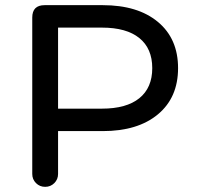

<svg xmlns="http://www.w3.org/2000/svg" viewBox="-20 -720 762 744"><path d="M105 -652Q105 -700 153 -700H378Q514 -700 592 -635Q670 -570 670 -456Q670 -342 592 -277Q514 -212 378 -212H205V-46Q205 -25 190.5 -10.5Q176 4 155 4Q134 4 119.5 -10.5Q105 -25 105 -46ZM375 -299Q470 -299 520 -339.5Q570 -380 570 -456Q570 -532 520 -572.5Q470 -613 375 -613H205V-299Z"/></svg>

Font: Sepalumica Med
Style: Regular
Weight: 500
Designer: Julieta Ulanovsky
Foundry: Julieta Ulanovsky
Version: Version 7.200